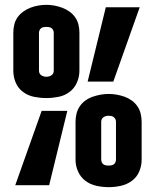

<svg xmlns="http://www.w3.org/2000/svg" viewBox="-20 -765 640 793"><path d="M171 -360Q146 -360 121 -365Q96 -370 75.5 -385Q55 -400 45 -423.5Q35 -447 35 -473V-630Q35 -647 39 -663.5Q43 -680 52.5 -693.5Q62 -707 76 -717Q90 -727 105.5 -733Q121 -739 137.5 -742Q154 -745 171 -745Q188 -745 204.5 -742Q221 -739 237 -733Q253 -727 267 -717Q281 -707 290.5 -693.5Q300 -680 304 -663.5Q308 -647 308 -630V-473Q308 -447 297.5 -423.5Q287 -400 267 -385Q247 -370 221.5 -365Q196 -360 171 -360ZM342 -428 417 -735H557L448 -428ZM171 -448Q177 -448 182.5 -449.5Q188 -451 192.5 -454Q197 -457 199.5 -462Q202 -467 202 -473V-630Q202 -635 199.5 -640.5Q197 -646 192.5 -649Q188 -652 182 -653Q176 -654 171 -654Q165 -654 160 -653Q155 -652 150.5 -649Q146 -646 143.5 -640.5Q141 -635 141 -630V-473Q141 -467 143.5 -462Q146 -457 150.5 -454Q155 -451 160.5 -449.5Q166 -448 171 -448ZM429 8Q404 8 378.5 2.5Q353 -3 333 -18Q313 -33 302.5 -56.5Q292 -80 292 -105V-262Q292 -279 296 -295.5Q300 -312 309.5 -326Q319 -340 333 -350Q347 -360 363 -365.5Q379 -371 395.5 -374Q412 -377 429 -377Q446 -377 462.5 -374Q479 -371 494.5 -365.5Q510 -360 524 -350Q538 -340 547.5 -326Q557 -312 561 -295.5Q565 -279 565 -262V-105Q565 -80 555 -56.5Q545 -33 524.5 -18Q504 -3 479 2.5Q454 8 429 8ZM43 0 152 -307H258L183 0ZM429 -81Q434 -81 439.5 -82Q445 -83 449.5 -86Q454 -89 456.5 -94.5Q459 -100 459 -105V-262Q459 -268 456.5 -273Q454 -278 449.5 -281.5Q445 -285 439.5 -286Q434 -287 428 -287Q423 -287 417.5 -285.5Q412 -284 407.5 -281Q403 -278 400.5 -273Q398 -268 398 -262V-105Q398 -100 400.5 -94.5Q403 -89 407.5 -86Q412 -83 417.5 -82Q423 -81 429 -81Z"/></svg>

Font: Iosevka Slab XBdEx
Style: Regular
Weight: 800
Width: 7
Monospace: yes
Designer: Belleve Invis
Foundry: Belleve Invis
Version: Version 11.1.0; ttfautohint (v1.8.3)